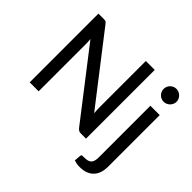

<svg xmlns="http://www.w3.org/2000/svg" viewBox="-203 -984 1418 1418"><g transform="rotate(45 506.0 -275.0)"><path d="M676.5 -718V0H622.5Q610 0 601.8 -4.5Q593.5 -9 585 -19L179.5 -543.5Q180.5 -530 181.2 -517Q182 -504 182 -492.5V0H88.5V-718H143.5Q157.5 -718 164.5 -714.8Q171.5 -711.5 180 -700L586.5 -175Q585 -189.5 584.2 -203.2Q583.5 -217 583.5 -229V-718ZM938.5 -508V32Q938.5 63.5 930.2 90.8Q922 118 904.2 138.2Q886.5 158.5 858.2 170Q830 181.5 790 181.5Q773.5 181.5 759.8 179Q746 176.5 732 172L736 119Q738 109.5 744.8 108.5Q751.5 107.5 770.5 107.5Q809 107.5 825 90Q841 72.5 841 32V-508ZM957 -665Q957 -651.5 951.5 -639.2Q946 -627 936.5 -617.8Q927 -608.5 914.8 -603.2Q902.5 -598 888.5 -598Q875 -598 863 -603.2Q851 -608.5 841.8 -617.8Q832.5 -627 827.2 -639.2Q822 -651.5 822 -665Q822 -679 827.2 -691.2Q832.5 -703.5 841.8 -712.8Q851 -722 863 -727.2Q875 -732.5 888.5 -732.5Q902.5 -732.5 914.8 -727.2Q927 -722 936.5 -712.8Q946 -703.5 951.5 -691.2Q957 -679 957 -665Z"/></g></svg>

Font: Lato 2
Style: Regular
Weight: 500
Designer: Lukasz Dziedzic with Adam Twardoch and Botio Nikoltchev
Foundry: tyPoland Lukasz Dziedzic
Version: Version 2.015; 2015-08-06; http://www.latofonts.com/